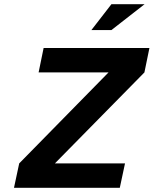

<svg xmlns="http://www.w3.org/2000/svg" viewBox="-20 -900 736 920"><path d="M696 -670H189L165 -553H500L72 -117L47 0H554L579 -117H243L672 -553ZM418 -756H514L673 -880H514Z"/></svg>

Font: LT Wave Mono Bold
Style: Italic
Weight: 700
Designer: Daniel Lyons
Version: Version 2.5 (Glyphs App)